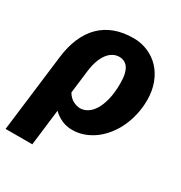

<svg xmlns="http://www.w3.org/2000/svg" viewBox="-179 -645 880 931"><g transform="rotate(30 261.0 -180.0)"><path d="M37 -269Q44.5 -330.5 65.2 -378.5Q86 -426.5 119.2 -459.5Q152.5 -492.5 198.2 -509.5Q244 -526.5 301.5 -526.5Q345.5 -526.5 383.2 -510.2Q421 -494 448.8 -464.5Q476.5 -435 492.5 -392.8Q508.5 -350.5 508.5 -299Q508.5 -256.5 499.5 -217Q490.5 -177.5 474.5 -143.5Q458.5 -109.5 436 -81.5Q413.5 -53.5 386.2 -33.5Q359 -13.5 328.2 -2.8Q297.5 8 264.5 8Q232.5 8 205.8 -4Q179 -16 157.5 -37L133 165H-16.5ZM171.5 -147.5Q186 -123 206.5 -112.5Q227 -102 246 -102Q266 -102 285.5 -113.8Q305 -125.5 320.5 -150.2Q336 -175 345.5 -213.2Q355 -251.5 355 -305Q355 -334 350.2 -354.8Q345.5 -375.5 336.5 -388.5Q327.5 -401.5 314.8 -407.5Q302 -413.5 286.5 -413.5Q270 -413.5 254 -405.5Q238 -397.5 224.5 -380.5Q211 -363.5 201.2 -337.2Q191.5 -311 187 -274.5Z"/></g></svg>

Font: Lato Black
Style: Italic
Weight: 900
Italic angle: -7°
Designer: Lukasz Dziedzic
Foundry: tyPoland Lukasz Dziedzic
Version: Version 2.007; 2014-02-27